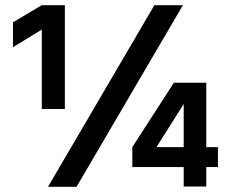

<svg xmlns="http://www.w3.org/2000/svg" viewBox="-20 -720 890 740"><path d="M575 -700H685L275 0H165ZM30 -634 141 -700H230V-300H141V-606L30 -538ZM490 -153 650 -401H775V-153H820V-76H775V-1H688V-76H490ZM688 -153V-319L583 -153Z"/></svg>

Font: PT Root UI Web Bold
Style: Regular
Weight: 700
Designer: Vitaly Kuzmin
Foundry: ParaType Ltd.
Version: Version 1.000W